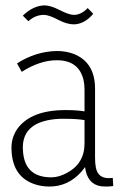

<svg xmlns="http://www.w3.org/2000/svg" viewBox="-20 -684 453 711"><path d="M374 6.8Q384.8 6.8 399.4 4.9L397.5 -25.4Q390.6 -24.4 381.8 -24.4Q342.8 -24.4 335 -63.5Q332 -78.1 332 -100.6V-355.5Q332 -453.1 252.9 -484.4Q224.6 -495.1 191.4 -495.1Q113.3 -494.1 43 -449.2L60.5 -418Q127.9 -460.9 190.4 -460.9Q271.5 -460.9 289.1 -388.7Q293 -372.1 293 -352.5V-271.5Q265.6 -276.4 222.7 -276.4Q95.7 -276.4 44.9 -208Q22.5 -175.8 22.5 -137.7Q22.5 -34.2 102.5 -3.9Q129.9 6.8 163.1 6.8Q232.4 6.8 281.2 -47.9Q289.1 -56.6 294.9 -65.4Q302.7 -2 354.5 5.9Q364.3 6.8 374 6.8ZM169.9 -27.3Q73.2 -27.3 65.4 -121.1Q64.5 -129.9 64.5 -137.7Q64.5 -237.3 201.2 -244.1Q210.9 -244.1 220.7 -244.1Q263.7 -244.1 293 -239.3V-152.3Q293 -78.1 226.6 -43Q197.3 -27.3 169.9 -27.3ZM252.9 -628.9Q235.4 -628.9 197.3 -648.4Q168.9 -663.1 145.5 -664.1Q102.5 -663.1 64.5 -626L85 -605.5Q111.3 -628.9 142.6 -628.9Q161.1 -628.9 198.2 -609.4Q228.5 -593.8 253.9 -593.8Q293 -594.7 325.2 -632.8L304.7 -654.3Q281.2 -628.9 252.9 -628.9Z"/></svg>

Font: Yaldevi Colombo ExtraLight
Style: Regular
Weight: 275
Designer: Sol Matas, Denzil Rajitha, Kosala Senevirathne and Pathum Egodawatta
Foundry: Mooniak
Version: Version 1.020 ; ttfautohint (v1.6)